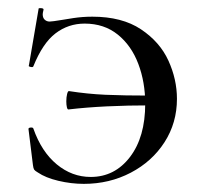

<svg xmlns="http://www.w3.org/2000/svg" viewBox="-20 -440 489 472"><path d="M415 -197Q415 -138 384.5 -90.5Q354 -43 301.5 -15.5Q249 12 186 12Q155 12 123.5 4.5Q92 -3 73 -16Q66 -20 64 -23Q62 -26 61 -34L50 -123Q50 -126 55.5 -126.5Q61 -127 62 -124Q82 -67 119.5 -36Q157 -5 203 -5Q262 -5 299.5 -54Q337 -103 337 -185Q337 -238 320 -283Q303 -328 269.5 -355Q236 -382 188 -382Q148 -382 116.5 -358Q85 -334 62 -277Q61 -274 55 -275.5Q49 -277 51 -279L75 -419Q75 -420 79 -420Q88 -420 87 -416Q85 -408 85 -405Q85 -396 90 -391.5Q95 -387 102 -387Q108 -387 132 -391Q137 -392 160 -395.5Q183 -399 207 -399Q280 -399 326.5 -368Q373 -337 394 -291Q415 -245 415 -197ZM353 -205V-181Q234 -181 149 -171Q146 -170 144.5 -176Q143 -182 143 -191Q143 -201 145 -209Q147 -217 150 -216Q195 -209 239.5 -207Q284 -205 353 -205Z"/></svg>

Font: Cormorant Garamond Medium
Style: Regular
Weight: 500
Designer: Christian Thalmann (Catharsis Fonts)
Foundry: Catharsis Fonts
Version: Version 4.000